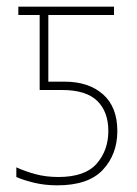

<svg xmlns="http://www.w3.org/2000/svg" viewBox="-20 -548 411 576"><path d="M152 8Q114 8 81.5 0Q49 -8 29 -17V-46Q55 -34 86.5 -25.5Q118 -17 155 -17Q235 -17 270 -57Q305 -97 305 -155Q305 -213 271.5 -245.5Q238 -278 166 -278H99V-503H35V-528H322V-503H125V-303H174Q246 -303 289 -265Q332 -227 332 -155Q332 -85 288.5 -38.5Q245 8 152 8Z"/></svg>

Font: Noto Sans SemiCondensed Thin
Style: Regular
Weight: 100
Width: 4
Designer: Monotype Design Team
Foundry: Monotype Imaging Inc.
Version: Version 2.013; ttfautohint (v1.8.4.7-5d5b)